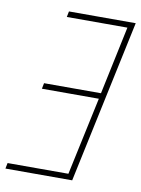

<svg xmlns="http://www.w3.org/2000/svg" viewBox="-95 -770 608 827"><g transform="rotate(10 209.0 -357.0)"><path d="M-13 0 -8 -25H258L331 -366H82L87 -391H336L399 -689H134L139 -714H431L279 0Z"/></g></svg>

Font: Noto Sans UI SemiCondensed Thin
Style: Italic
Weight: 250
Width: 4
Italic angle: -12°
Designer: Monotype Design Team
Foundry: Monotype Imaging Inc.
Version: Version 1.901